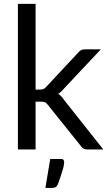

<svg xmlns="http://www.w3.org/2000/svg" viewBox="-20 -756 548 971"><path d="M160 -736.5V-303H183Q193 -303 199.8 -305.8Q206.5 -308.5 214 -317L374 -488.5Q381 -497 388.8 -501.8Q396.5 -506.5 409.5 -506.5H490L303.5 -308Q290 -291 274.5 -281.5Q283.5 -275.5 290.8 -267.8Q298 -260 304.5 -250L502.5 0H423Q411.5 0 403.2 -3.8Q395 -7.5 389 -17.5L222.5 -225Q215 -235.5 207.8 -238.8Q200.5 -242 185.5 -242H160V0H70.5V-736.5ZM287.5 48Q299 48 301.8 53.2Q304.5 58.5 304.5 64.5Q304.5 69 303.2 77.5Q302 86 298.2 99.2Q294.5 112.5 288.2 131.5Q282 150.5 272.5 176.5Q267.5 187.5 260.2 191Q253 194.5 240.5 194.5H209.5L234 48Z"/></svg>

Font: Lato 2
Style: Regular
Weight: 400
Designer: Lukasz Dziedzic with Adam Twardoch and Botio Nikoltchev
Foundry: tyPoland Lukasz Dziedzic
Version: Version 2.015; 2015-08-06; http://www.latofonts.com/